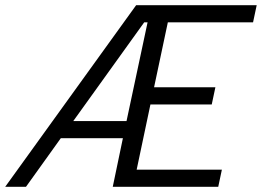

<svg xmlns="http://www.w3.org/2000/svg" viewBox="-20 -719 1008 739"><path d="M504 -699H968L954 -633H626L573 -383H809L795 -317H559L506 -66H834L820 0H414L453 -187H214L80 0H0ZM467 -253 548 -633H535L262 -253Z"/></svg>

Font: Prompt Light
Style: Italic
Weight: 300
Italic angle: -12°
Designer: Katatrad Team
Foundry: CadsonDemak
Version: Version 1.000